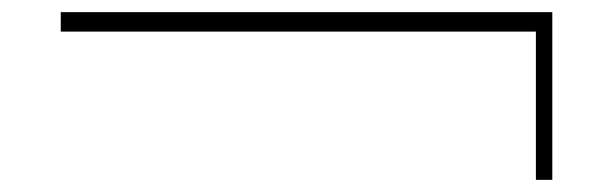

<svg xmlns="http://www.w3.org/2000/svg" viewBox="-20 -296 1009 316"><path d="M80 -276V-244H862V0H889V-276Z"/></svg>

Font: Sprat Extended Medium
Style: Regular
Weight: 500
Width: 9
Designer: Ethan Nakache
Foundry: Collletttivo
Version: Version 2.000;Glyphs 3.2 (3217)